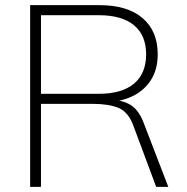

<svg xmlns="http://www.w3.org/2000/svg" viewBox="-20 -725 724 745"><path d="M97 0V-705H367Q474 -705 533 -655Q592 -605 592 -514Q592 -455 565 -413.5Q538 -372 491.5 -350.5Q445 -329 385 -329L406 -337H414Q454 -337 485.5 -318.5Q517 -300 536 -252L633 0H586L498 -236Q478 -291 439.5 -306.5Q401 -322 340 -322H139V0ZM139 -361H363Q453 -361 500 -400.5Q547 -440 547 -514Q547 -588 500 -627Q453 -666 363 -666H139Z"/></svg>

Font: Mulish ExtraLight ExtraLight
Style: Regular
Weight: 250
Version: Version 3.603